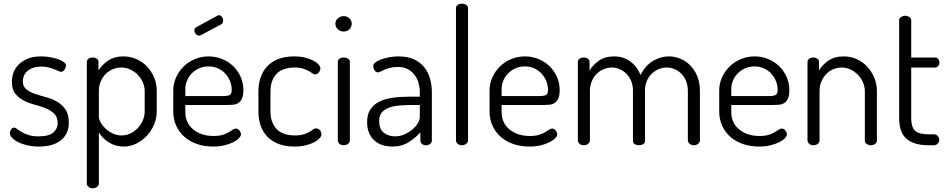

<svg xmlns="http://www.w3.org/2000/svg" viewBox="-20 -783 5103 1035"><path d="M188 -48Q245 -48 268 -69Q291 -90 291 -119Q291 -152 272.5 -170Q254 -188 227 -199Q200 -210 167.5 -218.5Q135 -227 108 -241Q81 -255 62.5 -278Q44 -301 44 -343Q44 -367 52.5 -391Q61 -415 80 -434.5Q99 -454 129 -466.5Q159 -479 202 -479Q227 -479 251 -474.5Q275 -470 294 -463.5Q313 -457 324.5 -448Q336 -439 336 -430Q336 -422 328.5 -409Q321 -396 309 -396Q303 -396 294 -400.5Q285 -405 272 -410Q259 -415 242 -419.5Q225 -424 203 -424Q175 -424 156 -416.5Q137 -409 125 -397.5Q113 -386 108 -372Q103 -358 103 -346Q103 -317 121.5 -302Q140 -287 167.5 -277.5Q195 -268 227 -259.5Q259 -251 286.5 -235.5Q314 -220 332.5 -193.5Q351 -167 351 -122Q351 -62 309 -27.5Q267 7 190 7Q155 7 126 0Q97 -7 76.5 -17.5Q56 -28 44.5 -41Q33 -54 33 -65Q33 -75 39.5 -85Q46 -95 56 -95Q64 -95 73 -87.5Q82 -80 96.5 -71.5Q111 -63 132.5 -55.5Q154 -48 188 -48Z M480 -473Q493 -473 502 -466.5Q511 -460 511 -449V-403Q528 -432 561.5 -455.5Q595 -479 645 -479Q682 -479 715 -464.5Q748 -450 772.5 -424.5Q797 -399 811 -365Q825 -331 825 -292V-183Q825 -146 810.5 -111.5Q796 -77 771.5 -51Q747 -25 715 -9Q683 7 648 7Q602 7 566 -16Q530 -39 513 -70V207Q513 216 503.5 224Q494 232 480 232Q466 232 457 224Q448 216 448 207V-449Q448 -460 457 -466.5Q466 -473 480 -473ZM760 -292Q760 -316 750 -339Q740 -362 723 -379.5Q706 -397 683 -408Q660 -419 634 -419Q611 -419 589.5 -410.5Q568 -402 551 -385.5Q534 -369 523.5 -345.5Q513 -322 513 -292V-152Q513 -141 522 -124Q531 -107 547.5 -91Q564 -75 586.5 -64Q609 -53 636 -53Q661 -53 683.5 -64Q706 -75 723 -93Q740 -111 750 -134.5Q760 -158 760 -183Z M1064 -594Q1059 -591 1054 -591Q1043 -591 1035.5 -599.5Q1028 -608 1028 -619Q1028 -631 1039 -637L1151 -698Q1154 -701 1159 -701Q1170 -701 1176.5 -692Q1183 -683 1183 -673Q1183 -657 1171 -651ZM1105 -479Q1142 -479 1176 -465.5Q1210 -452 1235.5 -428Q1261 -404 1276.5 -370.5Q1292 -337 1292 -297Q1292 -268 1284.5 -252Q1277 -236 1265 -228Q1253 -220 1237 -218.5Q1221 -217 1205 -217H979V-180Q979 -120 1022 -85Q1065 -50 1131 -50Q1161 -50 1180 -56Q1199 -62 1212 -69.5Q1225 -77 1234 -83.5Q1243 -90 1251 -90Q1263 -90 1271 -79Q1279 -68 1279 -59Q1279 -50 1268.5 -38.5Q1258 -27 1238.5 -17Q1219 -7 1191.5 0Q1164 7 1129 7Q1082 7 1042.5 -6.5Q1003 -20 974.5 -45Q946 -70 930 -105Q914 -140 914 -183V-295Q914 -332 929 -365.5Q944 -399 970 -424.5Q996 -450 1031 -464.5Q1066 -479 1105 -479ZM1179 -265Q1209 -265 1219 -271.5Q1229 -278 1229 -299Q1229 -323 1220 -345.5Q1211 -368 1194.5 -386Q1178 -404 1155 -414.5Q1132 -425 1104 -425Q1078 -425 1055.5 -415.5Q1033 -406 1016 -389.5Q999 -373 989 -350.5Q979 -328 979 -303V-265Z M1567 7Q1517 7 1480.5 -7.5Q1444 -22 1420 -47.5Q1396 -73 1384.5 -107.5Q1373 -142 1373 -183V-290Q1373 -330 1384.5 -364.5Q1396 -399 1419.5 -424.5Q1443 -450 1479.5 -464.5Q1516 -479 1566 -479Q1598 -479 1624 -472.5Q1650 -466 1668.5 -456.5Q1687 -447 1697 -435.5Q1707 -424 1707 -414Q1707 -403 1698.5 -392.5Q1690 -382 1678 -382Q1671 -382 1663.5 -388Q1656 -394 1644 -400.5Q1632 -407 1614 -413Q1596 -419 1569 -419Q1503 -419 1470.5 -384.5Q1438 -350 1438 -290V-183Q1438 -122 1471 -87.5Q1504 -53 1570 -53Q1599 -53 1617.5 -59Q1636 -65 1648 -72Q1660 -79 1667.5 -85Q1675 -91 1683 -91Q1697 -91 1705 -80.5Q1713 -70 1713 -59Q1713 -49 1702.5 -37.5Q1692 -26 1673 -16Q1654 -6 1627 0.5Q1600 7 1567 7Z M1833 -473Q1847 -473 1856.5 -466.5Q1866 -460 1866 -449V-26Q1866 -16 1856.5 -8Q1847 0 1833 0Q1819 0 1810 -8Q1801 -16 1801 -26V-449Q1801 -460 1810 -466.5Q1819 -473 1833 -473ZM1833 -696Q1851 -696 1863.5 -684Q1876 -672 1876 -655Q1876 -638 1863.5 -625.5Q1851 -613 1833 -613Q1814 -613 1801 -625.5Q1788 -638 1788 -655Q1788 -672 1801 -684Q1814 -696 1833 -696Z M2127 -479Q2177 -479 2211.5 -463Q2246 -447 2267.5 -420Q2289 -393 2298.5 -358Q2308 -323 2308 -286V-26Q2308 -15 2299 -7.5Q2290 0 2276 0Q2263 0 2254.5 -7.5Q2246 -15 2246 -26V-70Q2220 -40 2183 -16.5Q2146 7 2095 7Q2066 7 2041.5 -1Q2017 -9 1998.5 -25.5Q1980 -42 1969.5 -66.5Q1959 -91 1959 -125Q1959 -166 1976 -192.5Q1993 -219 2023.5 -234.5Q2054 -250 2097 -256Q2140 -262 2192 -262H2243V-286Q2243 -310 2236.5 -334Q2230 -358 2216 -377.5Q2202 -397 2179.5 -409.5Q2157 -422 2125 -422Q2100 -422 2082.5 -417.5Q2065 -413 2052.5 -407.5Q2040 -402 2032 -397.5Q2024 -393 2018 -393Q2005 -393 1998.5 -405Q1992 -417 1992 -428Q1992 -438 2004 -447Q2016 -456 2035.5 -463Q2055 -470 2079 -474.5Q2103 -479 2127 -479ZM2243 -217H2201Q2166 -217 2134.5 -214.5Q2103 -212 2078 -203Q2053 -194 2038.5 -177Q2024 -160 2024 -131Q2024 -87 2049 -67.5Q2074 -48 2111 -48Q2135 -48 2158.5 -58Q2182 -68 2201 -83.5Q2220 -99 2231.5 -117.5Q2243 -136 2243 -153Z M2470 -763Q2484 -763 2493.5 -756.5Q2503 -750 2503 -739V-26Q2503 -16 2493.5 -8Q2484 0 2470 0Q2456 0 2447 -8Q2438 -16 2438 -26V-739Q2438 -750 2447 -756.5Q2456 -763 2470 -763Z M2810 -479Q2847 -479 2881 -465.5Q2915 -452 2940.5 -428Q2966 -404 2981.5 -370.5Q2997 -337 2997 -297Q2997 -268 2989.5 -252Q2982 -236 2970 -228Q2958 -220 2942 -218.5Q2926 -217 2910 -217H2684V-180Q2684 -120 2727 -85Q2770 -50 2836 -50Q2866 -50 2885 -56Q2904 -62 2917 -69.5Q2930 -77 2939 -83.5Q2948 -90 2956 -90Q2968 -90 2976 -79Q2984 -68 2984 -59Q2984 -50 2973.5 -38.5Q2963 -27 2943.5 -17Q2924 -7 2896.5 0Q2869 7 2834 7Q2787 7 2747.5 -6.5Q2708 -20 2679.5 -45Q2651 -70 2635 -105Q2619 -140 2619 -183V-295Q2619 -332 2634 -365.5Q2649 -399 2675 -424.5Q2701 -450 2736 -464.5Q2771 -479 2810 -479ZM2884 -265Q2914 -265 2924 -271.5Q2934 -278 2934 -299Q2934 -323 2925 -345.5Q2916 -368 2899.5 -386Q2883 -404 2860 -414.5Q2837 -425 2809 -425Q2783 -425 2760.5 -415.5Q2738 -406 2721 -389.5Q2704 -373 2694 -350.5Q2684 -328 2684 -303V-265Z M3392 -295Q3392 -322 3383 -344.5Q3374 -367 3358.5 -383.5Q3343 -400 3322 -409.5Q3301 -419 3278 -419Q3256 -419 3235 -410.5Q3214 -402 3197.5 -386Q3181 -370 3170.5 -346Q3160 -322 3160 -292V-26Q3160 -16 3150.5 -8Q3141 0 3127 0Q3113 0 3104 -8Q3095 -16 3095 -26V-449Q3095 -460 3104 -466.5Q3113 -473 3127 -473Q3140 -473 3149 -466.5Q3158 -460 3158 -449V-403Q3175 -432 3208 -455.5Q3241 -479 3291 -479Q3341 -479 3378 -451.5Q3415 -424 3433 -379Q3459 -430 3500 -454.5Q3541 -479 3585 -479Q3617 -479 3647.5 -466.5Q3678 -454 3701.5 -430Q3725 -406 3739 -371.5Q3753 -337 3753 -292V-26Q3753 -16 3743.5 -8Q3734 0 3720 0Q3707 0 3697.5 -8Q3688 -16 3688 -26V-292Q3688 -323 3678 -347Q3668 -371 3651.5 -387Q3635 -403 3615 -411Q3595 -419 3574 -419Q3552 -419 3531 -410.5Q3510 -402 3493.5 -386Q3477 -370 3467 -347Q3457 -324 3457 -296V-25Q3457 -11 3446.5 -5.5Q3436 0 3424 0Q3413 0 3402.5 -5.5Q3392 -11 3392 -25Z M4048 -479Q4085 -479 4119 -465.5Q4153 -452 4178.5 -428Q4204 -404 4219.5 -370.5Q4235 -337 4235 -297Q4235 -268 4227.5 -252Q4220 -236 4208 -228Q4196 -220 4180 -218.5Q4164 -217 4148 -217H3922V-180Q3922 -120 3965 -85Q4008 -50 4074 -50Q4104 -50 4123 -56Q4142 -62 4155 -69.5Q4168 -77 4177 -83.5Q4186 -90 4194 -90Q4206 -90 4214 -79Q4222 -68 4222 -59Q4222 -50 4211.5 -38.5Q4201 -27 4181.5 -17Q4162 -7 4134.5 0Q4107 7 4072 7Q4025 7 3985.5 -6.5Q3946 -20 3917.5 -45Q3889 -70 3873 -105Q3857 -140 3857 -183V-295Q3857 -332 3872 -365.5Q3887 -399 3913 -424.5Q3939 -450 3974 -464.5Q4009 -479 4048 -479ZM4122 -265Q4152 -265 4162 -271.5Q4172 -278 4172 -299Q4172 -323 4163 -345.5Q4154 -368 4137.5 -386Q4121 -404 4098 -414.5Q4075 -425 4047 -425Q4021 -425 3998.5 -415.5Q3976 -406 3959 -389.5Q3942 -373 3932 -350.5Q3922 -328 3922 -303V-265Z M4398 -26Q4398 -16 4388.5 -8Q4379 0 4365 0Q4351 0 4342 -8Q4333 -16 4333 -26V-449Q4333 -460 4342 -466.5Q4351 -473 4365 -473Q4377 -473 4386 -466.5Q4395 -460 4395 -449V-403Q4411 -432 4444.5 -455.5Q4478 -479 4529 -479Q4565 -479 4597.5 -464.5Q4630 -450 4654 -424.5Q4678 -399 4692.5 -365Q4707 -331 4707 -292V-26Q4707 -13 4696.5 -6.5Q4686 0 4674 0Q4663 0 4652.5 -6.5Q4642 -13 4642 -26V-292Q4642 -316 4632 -339Q4622 -362 4605 -379.5Q4588 -397 4565.5 -408Q4543 -419 4517 -419Q4495 -419 4473.5 -410.5Q4452 -402 4435.5 -385.5Q4419 -369 4408.5 -345.5Q4398 -322 4398 -292Z M4892 -147Q4892 -98 4912.5 -78.5Q4933 -59 4985 -59H5013Q5027 -59 5035 -50Q5043 -41 5043 -30Q5043 -18 5035 -9Q5027 0 5013 0H4985Q4907 0 4867 -34.5Q4827 -69 4827 -147V-674Q4827 -685 4837.5 -691.5Q4848 -698 4859 -698Q4871 -698 4881.5 -691.5Q4892 -685 4892 -674V-473H5021Q5031 -473 5037.5 -465Q5044 -457 5044 -446Q5044 -435 5037.5 -427Q5031 -419 5021 -419H4892Z"/></svg>

Font: AkaAcidDosis
Style: Regular
Weight: 400
Designer: Edgar Tolentino, Pablo Impallari, Igino Marini, Aka-Acid
Foundry: Edgar Tolentino, Pablo Impallari, Igino Marini, Cyberella
Version: Version 1.007